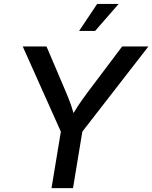

<svg xmlns="http://www.w3.org/2000/svg" viewBox="-20 -966 782 986"><path d="M244.6 0 292.5 -290 96.7 -727.5H218.8L317.4 -496.1Q333.5 -459 345.5 -424.3Q357.4 -389.6 368.2 -341.8H332.5Q358.9 -390.1 382.6 -425.3Q406.2 -460.4 433.1 -496.1L607.4 -727.5H742.2L402.8 -290L355 0ZM386.2 -807.1 479 -945.8H589.4L468.3 -807.1Z"/></svg>

Font: Inter 18pt Medium
Style: Italic
Weight: 500
Italic angle: -9.3988°
Designer: Rasmus Andersson
Foundry: rsms
Version: Version 4.001;git-66647c0bb